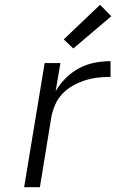

<svg xmlns="http://www.w3.org/2000/svg" viewBox="-20 -784 540 804"><path d="M81 0 167 -520H233L213 -402Q230 -432 256 -457.5Q282 -483 312.5 -499Q343 -515 376.5 -521.5Q410 -528 443 -528V-462Q416 -462 389.5 -459Q363 -456 337.5 -448Q312 -440 286.5 -426Q261 -412 241.5 -391.5Q222 -371 211 -345.5Q200 -320 195 -294L147 0ZM287 -581 247 -619 399 -764 446 -716Z"/></svg>

Font: Iosevka Aile Light
Style: Italic
Weight: 300
Italic angle: -9°
Designer: Belleve Invis
Foundry: Belleve Invis
Version: Version 31.1.0; ttfautohint (v1.8.4)